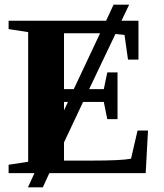

<svg xmlns="http://www.w3.org/2000/svg" viewBox="-20 -744 706 825"><path d="M192 0 164 61H100L128 0H17V-36L101 -49V-606L17 -619V-655H436L468 -724H535L502 -655H575V-488H530L515 -594L476 -598L363 -361H426L441 -433H485V-232H441L426 -306H337L255 -132V-54H378Q501 -54 543 -62L571 -183H616L606 0ZM255 -361H297L410 -601H379H255ZM255 -270 272 -306H255Z"/></svg>

Font: Libra Serif Modern
Style: Bold
Weight: 700
Designer: Stefan Peev, Context Ltd
Foundry: Ascender Corporation
Version: Version 1.000